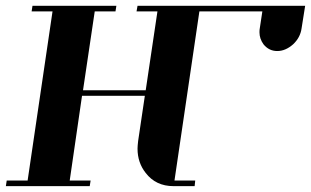

<svg xmlns="http://www.w3.org/2000/svg" viewBox="-20 -635 1061 655"><path d="M0 0 2.9 -19H74.2L159.2 -596.2H87.9L90.8 -615.2H377L374 -596.2H303.2L263.2 -327.1H477.1L517.1 -596.2H445.8L449.2 -615.2H1021L1008.8 -538.1Q1004.4 -506.8 980 -483.9Q954.1 -460.9 925.8 -460.9Q897.5 -460.9 878.9 -483.9Q865.2 -502.9 865.2 -524.9Q865.2 -534.2 866.2 -538.1L875 -596.2H660.2L575.2 -19H646L644 0H571.8Q511.7 0 477.1 -44.9Q449.2 -80.1 449.2 -127.9Q449.2 -136.2 451.2 -153.8L474.1 -308.1H259.8L217.8 -19H289.1L286.1 0Z"/></svg>

Font: Hjet
Style: Italic
Weight: 400
Designer: T. Christopher White
Version: Version 1.2